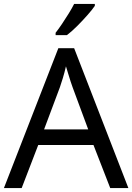

<svg xmlns="http://www.w3.org/2000/svg" viewBox="-20 -964 679 984"><path d="M545 0 459 -221H176L91 0H0L279 -717H360L638 0ZM352 -517Q349 -525 342 -546Q335 -567 328.5 -589.5Q322 -612 318 -624Q311 -593 302 -563.5Q293 -534 287 -517L206 -301H432ZM466 -934Q454 -916 429 -887.5Q404 -859 375.5 -830.5Q347 -802 323 -784H265V-796Q280 -815 297.5 -841Q315 -867 332 -894.5Q349 -922 360 -944H466Z"/></svg>

Font: Noto Sans Soyombo
Style: Regular
Weight: 400
Designer: Monotype Design Team
Foundry: Monotype Imaging Inc.
Version: Version 2.001; ttfautohint (v1.8.4.7-5d5b)